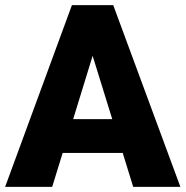

<svg xmlns="http://www.w3.org/2000/svg" viewBox="-22 -731 726 751"><path d="M499 0 458 -132.8H223.1L182.1 0H-2L259.3 -710.9H420.9L683.6 0ZM264.2 -265.1H417L340.3 -512.7Z"/></svg>

Font: Vazirmatn RD Black
Style: Regular
Weight: 900
Designer: Saber Rastikerdar
Foundry: Saber Rastikerdar
Version: Version 32.102